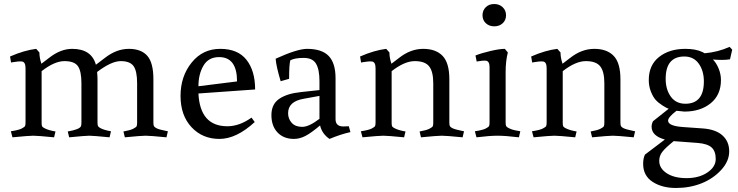

<svg xmlns="http://www.w3.org/2000/svg" viewBox="-20 -675 3670 955"><path d="M339 -432Q435 -432 457 -353L503 -388Q560 -432 621 -432Q682 -432 712.5 -397.5Q743 -363 743 -281V-66Q743 -53 745.5 -48Q748 -43 757 -38Q769 -31 805 -24L815 -22L808 8Q726 0 704.5 0Q683 0 601 8L594 -21Q628 -27 642.5 -34.5Q657 -42 659.5 -47Q662 -52 662 -64V-261Q662 -321 644.5 -346Q627 -371 580.5 -371Q534 -371 463 -317Q465 -295 465 -281V-66Q465 -53 467.5 -48Q470 -43 479 -38Q497 -28 532 -22L525 8Q443 0 424.5 0Q406 0 324 8L317 -21Q374 -31 382 -46Q385 -51 385 -64V-261Q385 -321 367.5 -346Q350 -371 300.5 -371Q251 -371 187 -321V-64Q187 -51 189.5 -46.5Q192 -42 202 -37Q221 -27 256 -21L249 8Q167 0 145.5 0Q124 0 42 8L34 -22Q73 -28 87.5 -35.5Q102 -43 104.5 -48Q107 -53 107 -66V-336Q107 -366 90 -369Q73 -371 46 -366L35 -364L30 -394Q101 -425 160 -432L176 -414Q176 -388 186 -358L224 -387Q281 -432 339 -432Z M1111 -47Q1171 -47 1231 -90L1247 -68Q1156 16 1071.5 16Q987 16 932.5 -42.5Q878 -101 878 -198Q878 -295 933 -363.5Q988 -432 1075.5 -432Q1163 -432 1206 -377.5Q1249 -323 1249 -230L967 -210Q975 -47 1111 -47ZM1070 -391Q1017 -391 992 -348.5Q967 -306 967 -246L1159 -270Q1159 -391 1070 -391Z M1569 -84V-198L1492 -184Q1413 -171 1413 -112Q1413 -84 1431 -64Q1449 -44 1483 -44Q1517 -44 1569 -84ZM1649 -286V-82Q1649 -46 1688 -46L1715 -47L1723 -18Q1674 -7 1619 16Q1582 -9 1572 -51Q1527 -13 1498.5 1.5Q1470 16 1442 16Q1391 16 1360.5 -16Q1330 -48 1330 -102.5Q1330 -157 1369 -183.5Q1408 -210 1477 -217L1569 -227V-272Q1569 -329 1552 -358Q1535 -387 1490.5 -387Q1446 -387 1424 -375Q1418 -354 1418 -283L1376 -271Q1354 -344 1351 -383Q1459 -432 1507 -432Q1581 -432 1615 -396.5Q1649 -361 1649 -286Z M1928 -64Q1928 -51 1930.5 -46.5Q1933 -42 1943 -37Q1962 -27 1997 -21L1990 8Q1908 0 1886.5 0Q1865 0 1783 8L1775 -22Q1814 -28 1828.5 -35.5Q1843 -43 1845.5 -48Q1848 -53 1848 -66V-336Q1848 -366 1831 -369Q1814 -371 1787 -366L1776 -364L1771 -394Q1842 -425 1901 -432L1917 -414Q1917 -388 1927 -358L1965 -387Q2022 -432 2085 -432Q2148 -432 2181.5 -397Q2215 -362 2215 -281V-66Q2215 -53 2217.5 -48Q2220 -43 2229 -38Q2243 -31 2278 -24L2288 -22L2281 8Q2199 0 2177.5 0Q2156 0 2074 8L2067 -21Q2101 -27 2115.5 -34.5Q2130 -42 2132.5 -47Q2135 -52 2135 -64V-261Q2135 -319 2114.5 -345Q2094 -371 2043 -371Q1992 -371 1928 -321Z M2495 -66Q2495 -53 2497.5 -48Q2500 -43 2510 -38Q2529 -28 2558 -24L2568 -22L2561 8Q2494 0 2455 0Q2416 0 2350 8L2342 -22Q2381 -28 2395.5 -35.5Q2410 -43 2412.5 -48Q2415 -53 2415 -66V-341Q2415 -370 2398 -373Q2383 -375 2351 -369L2345 -399Q2375 -411 2420 -421.5Q2465 -432 2491 -432L2506 -414Q2495 -372 2495 -316ZM2396.5 -559.5Q2380 -575 2380 -599Q2380 -623 2396 -639Q2412 -655 2438 -655Q2464 -655 2480.5 -639Q2497 -623 2497 -599Q2497 -575 2480.5 -559.5Q2464 -544 2438.5 -544Q2413 -544 2396.5 -559.5Z M2779 -64Q2779 -51 2781.5 -46.5Q2784 -42 2794 -37Q2813 -27 2848 -21L2841 8Q2759 0 2737.5 0Q2716 0 2634 8L2626 -22Q2665 -28 2679.5 -35.5Q2694 -43 2696.5 -48Q2699 -53 2699 -66V-336Q2699 -366 2682 -369Q2665 -371 2638 -366L2627 -364L2622 -394Q2693 -425 2752 -432L2768 -414Q2768 -388 2778 -358L2816 -387Q2873 -432 2936 -432Q2999 -432 3032.5 -397Q3066 -362 3066 -281V-66Q3066 -53 3068.5 -48Q3071 -43 3080 -38Q3094 -31 3129 -24L3139 -22L3132 8Q3050 0 3028.5 0Q3007 0 2925 8L2918 -21Q2952 -27 2966.5 -34.5Q2981 -42 2983.5 -47Q2986 -52 2986 -64V-261Q2986 -319 2965.5 -345Q2945 -371 2894 -371Q2843 -371 2779 -321Z M3207 -277Q3207 -351 3258 -391.5Q3309 -432 3389 -432Q3441 -432 3474 -416L3485 -410Q3552 -416 3609 -442L3622 -428L3611 -380Q3592 -377 3570.5 -377Q3549 -377 3526 -379Q3543 -362 3554.5 -334Q3566 -306 3566 -277Q3566 -203 3515 -161.5Q3464 -120 3384 -120L3345 -124Q3303 -92 3303 -75Q3303 -48 3379 -43L3478 -36Q3541 -31 3574 -1Q3607 29 3607 78Q3607 127 3567 170.5Q3527 214 3469 237Q3411 260 3342 260Q3273 260 3226 229.5Q3179 199 3179 140Q3179 112 3188 94L3287 19Q3221 1 3221 -45Q3221 -58 3228 -72L3306 -134Q3296 -137 3275 -150.5Q3254 -164 3241 -178.5Q3228 -193 3217.5 -219.5Q3207 -246 3207 -277ZM3259 125Q3259 162 3296 186.5Q3333 211 3395 211Q3457 211 3498.5 183Q3540 155 3540 116Q3540 77 3519.5 58.5Q3499 40 3451 36L3331 27Q3290 60 3274.5 80Q3259 100 3259 125ZM3291 -283Q3291 -230 3316.5 -194.5Q3342 -159 3389 -159Q3481 -159 3481 -270Q3481 -323 3455.5 -358.5Q3430 -394 3384 -394Q3291 -394 3291 -283Z"/></svg>

Font: Buenard
Style: Regular
Weight: 400
Designer: Gustavo Ibarra
Foundry: FontFuror
Version: Version 1.001 2011